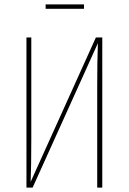

<svg xmlns="http://www.w3.org/2000/svg" viewBox="-20 -851 584 871"><path d="M444 0H421V-456Q421 -573 424 -655L128 0H100V-681H122V-219Q122 -95 119 -26L415 -681H444ZM361 -811H187V-831H361Z"/></svg>

Font: Fira Sans Extra Condensed Thin
Style: Regular
Weight: 250
Width: 1
Designer: Carrois Corporate & Edenspiekermann AG
Foundry: Carrois Corporate GbR & Edenspiekermann AG
Version: Version 4.203